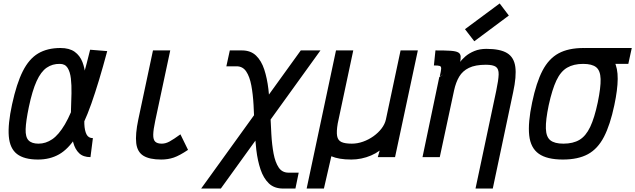

<svg xmlns="http://www.w3.org/2000/svg" viewBox="-20 -910 3679 1112"><path d="M518 -110 504 0Q462 0 438.5 -22.5Q415 -45 404.5 -83.5Q394 -122 391.5 -170Q389 -218 391 -269.5Q393 -321 394 -369Q395 -417 390.5 -455.5Q386 -494 371.5 -517Q357 -540 327 -540Q284 -541 250.5 -518Q217 -495 192 -440Q167 -385 147 -290Q130 -208 128.5 -162Q127 -116 145.5 -97Q164 -78 203 -78Q245 -78 282.5 -103.5Q320 -129 356 -190Q392 -251 427.5 -356.5Q463 -462 502 -622L601 -614Q552 -431 509 -309.5Q466 -188 420.5 -117Q375 -46 322 -16Q269 14 200 14Q120 14 78.5 -18Q37 -50 31 -120.5Q25 -191 50 -306Q76 -426 112 -497.5Q148 -569 201 -600.5Q254 -632 330 -632Q382 -632 412.5 -610Q443 -588 457.5 -550.5Q472 -513 475 -467Q478 -421 475.5 -371Q473 -321 470 -275Q467 -229 468.5 -191.5Q470 -154 481 -132Q492 -110 518 -110Z M914 14Q846 14 810.5 -8Q775 -30 769 -81Q763 -132 781 -218L866 -618H966L879 -210Q868 -159 867.5 -130Q867 -101 879 -89.5Q891 -78 917 -78Q939 -78 962 -90.5Q985 -103 1025 -132L1069 -42Q1020 -9 986.5 2.5Q953 14 914 14Z M1620 182Q1568 182 1537 152Q1506 122 1489 71.5Q1472 21 1464.5 -42Q1457 -105 1454.5 -172Q1452 -239 1448.5 -302Q1445 -365 1435.5 -415.5Q1426 -466 1406 -496Q1386 -526 1350 -526H1291L1311 -618H1381Q1432 -618 1463 -588Q1494 -558 1510.5 -507.5Q1527 -457 1534.5 -394Q1542 -331 1545 -264Q1548 -197 1551.5 -134Q1555 -71 1564.5 -20.5Q1574 30 1594 60Q1614 90 1651 90H1710L1691 182ZM1145 182 1722 -618H1836L1259 182Z M1756 182 1926 -618H2026L1936 -195Q1928 -148 1932.5 -122.5Q1937 -97 1957.5 -87.5Q1978 -78 2018 -78Q2050 -78 2082.5 -89.5Q2115 -101 2143 -121Q2171 -141 2190 -166Q2209 -191 2215 -218L2300 -618H2400L2268 0H2168L2179 -38Q2156 -21 2129 -9.5Q2102 2 2073 8Q2044 14 2015 14Q1977 14 1948.5 9Q1920 4 1899 -5L1856 182Z M2734 182 2854 -384Q2867 -446 2868 -478.5Q2869 -511 2852 -523Q2835 -535 2794 -535Q2733 -535 2696 -517Q2659 -499 2639.5 -466Q2620 -433 2610 -387L2527 0H2427L2524 -463L2642 -547Q2654 -565 2675.5 -583.5Q2697 -602 2727.5 -614.5Q2758 -627 2797 -627Q2877 -627 2917 -602.5Q2957 -578 2964.5 -523Q2972 -468 2952 -376L2834 182ZM2527 -467Q2534 -498 2535 -511.5Q2536 -525 2527 -528Q2518 -531 2493 -531L2502 -618Q2558 -618 2589 -616Q2620 -614 2633.5 -606.5Q2647 -599 2648 -583Q2649 -567 2643 -539ZM2727 -671 2673 -741 2874 -890 2927 -820Z M3240 14Q3148 14 3100.5 -19.5Q3053 -53 3045 -126Q3037 -199 3062 -317Q3086 -432 3122 -501Q3158 -570 3215 -601Q3272 -632 3360 -632Q3429 -632 3472.5 -613.5Q3516 -595 3537 -555.5Q3558 -516 3557.5 -453Q3557 -390 3538 -301Q3514 -187 3478 -117.5Q3442 -48 3385 -17Q3328 14 3240 14ZM3243 -78Q3299 -78 3336 -100Q3373 -122 3398 -174.5Q3423 -227 3442 -317Q3460 -404 3458.5 -452.5Q3457 -501 3433 -520.5Q3409 -540 3357 -540Q3302 -540 3264.5 -518Q3227 -496 3202.5 -444Q3178 -392 3158 -301Q3140 -215 3141.5 -166Q3143 -117 3167.5 -97.5Q3192 -78 3243 -78ZM3349 -540 3369 -632H3639L3619 -540Z"/></svg>

Font: Victor Mono Thin
Style: Italic
Weight: 100
Italic angle: -12°
Monospace: yes
Designer: Rune Bjørnerås
Version: Version 1.561;gftools[0.9.30]